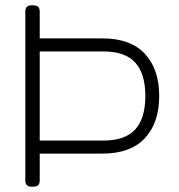

<svg xmlns="http://www.w3.org/2000/svg" viewBox="-20 -700 672 720"><path d="M75 -23V-657Q75 -680 98 -680H106Q129 -680 129 -657V-556H365Q469 -556 523 -498.5Q577 -441 577 -340Q577 -239 523 -181.5Q469 -124 364 -124H129V-23Q129 0 106 0H98Q75 0 75 -23ZM369 -173Q449 -173 487 -214.5Q525 -256 525 -340Q525 -424 487 -465.5Q449 -507 369 -507H129V-173Z"/></svg>

Font: Mitr ExtraLight
Style: Regular
Weight: 275
Designer: Thanarat Vachiruckul
Foundry: Cadson Demak Co.,Ltd.
Version: Version 1.001